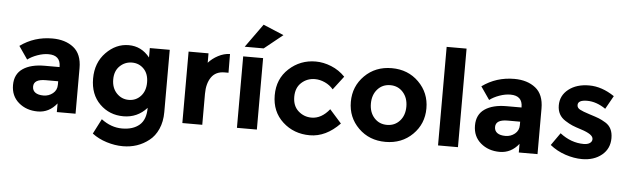

<svg xmlns="http://www.w3.org/2000/svg" viewBox="-57 -1008 4705 1440"><g transform="rotate(5 2296.0 -288.0)"><path d="M528 0H387V-65Q329 8 243.5 8Q158 8 100 -41.5Q42 -91 42 -173.5Q42 -256 102 -297Q162 -338 266 -338H378V-341Q378 -427 287 -427Q248 -427 204.5 -411.5Q161 -396 131 -373L64 -470Q170 -547 306 -547Q404 -547 466 -498Q528 -449 528 -343ZM377 -205V-231H283Q193 -231 193 -175Q193 -146 214.5 -130.5Q236 -115 276 -115Q316 -115 346.5 -139.5Q377 -164 377 -205Z M1042 -280Q1042 -345 1006 -382Q970 -419 917 -419Q864 -419 825.5 -382Q787 -345 787 -281Q787 -217 824.5 -177.5Q862 -138 916 -138Q970 -138 1006 -177Q1042 -216 1042 -280ZM1063 -91Q992 -12 886.5 -12Q781 -12 708.5 -83.5Q636 -155 636 -274.5Q636 -394 710.5 -470.5Q785 -547 881 -547Q977 -547 1040 -468V-539H1190V-70Q1190 2 1165 58Q1140 114 1098 146Q1015 212 902 212Q842 212 779.5 192.5Q717 173 670 137L728 24Q802 80 884.5 80Q967 80 1015 39Q1063 -2 1063 -91Z M1615 -406Q1548 -406 1515 -358.5Q1482 -311 1482 -233V0H1332V-538H1482V-467Q1511 -500 1554.5 -523Q1598 -546 1643 -547L1644 -406Z M1743 -538H1893V0H1743ZM1891 -611H1748L1875 -788L2030 -723Z M2293 -125Q2368 -125 2428 -200L2517 -100Q2413 8 2292 8Q2171 8 2087.5 -68.5Q2004 -145 2004 -268.5Q2004 -392 2088.5 -469.5Q2173 -547 2289 -547Q2347 -547 2406.5 -523Q2466 -499 2511 -452L2433 -350Q2407 -381 2369.5 -398Q2332 -415 2295 -415Q2236 -415 2193.5 -376.5Q2151 -338 2151 -269.5Q2151 -201 2193.5 -163Q2236 -125 2293 -125Z M2728 -269Q2728 -203 2765.5 -161.5Q2803 -120 2861.5 -120Q2920 -120 2957.5 -161.5Q2995 -203 2995 -269Q2995 -335 2957.5 -377Q2920 -419 2861.5 -419Q2803 -419 2765.5 -377Q2728 -335 2728 -269ZM3146 -269Q3146 -152 3065 -72Q2984 8 2861.5 8Q2739 8 2658 -72Q2577 -152 2577 -269Q2577 -386 2658 -466.5Q2739 -547 2861.5 -547Q2984 -547 3065 -466.5Q3146 -386 3146 -269Z M3407 0H3257V-742H3407Z M4006 0H3865V-65Q3807 8 3721.5 8Q3636 8 3578 -41.5Q3520 -91 3520 -173.5Q3520 -256 3580 -297Q3640 -338 3744 -338H3856V-341Q3856 -427 3765 -427Q3726 -427 3682.5 -411.5Q3639 -396 3609 -373L3542 -470Q3648 -547 3784 -547Q3882 -547 3944 -498Q4006 -449 4006 -343ZM3855 -205V-231H3761Q3671 -231 3671 -175Q3671 -146 3692.5 -130.5Q3714 -115 3754 -115Q3794 -115 3824.5 -139.5Q3855 -164 3855 -205Z M4341 8Q4281 8 4216 -13.5Q4151 -35 4099 -77L4165 -171Q4249 -106 4344 -106Q4373 -106 4390 -117.5Q4407 -129 4407 -148Q4407 -167 4383.5 -183Q4360 -199 4315.5 -213Q4271 -227 4247.5 -237Q4224 -247 4194 -266Q4133 -304 4133 -378.5Q4133 -453 4193 -500Q4253 -547 4348 -547Q4443 -547 4538 -483L4482 -383Q4412 -431 4342.5 -431Q4273 -431 4273 -393Q4273 -372 4295 -360Q4317 -348 4368 -332Q4419 -316 4440.5 -307.5Q4462 -299 4492 -281Q4548 -247 4548 -167.5Q4548 -88 4489.5 -40Q4431 8 4341 8Z"/></g></svg>

Font: Montserrat_am3
Style: Bold
Weight: 700
Designer: Julieta Ulanovsky
Foundry: Julieta Ulanovsky. Armenina letters added by Vahan Hovhannisyan
Version: Version 2.001